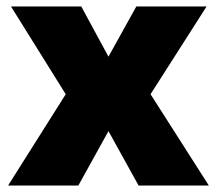

<svg xmlns="http://www.w3.org/2000/svg" viewBox="-20 -573 670 593"><path d="M183 -282 14 -553H231L315 -398L401 -553H618L445 -282L625 0H408L315 -168L222 0H5Z"/></svg>

Font: Noto Sans Cherokee Black
Style: Regular
Weight: 900
Designer: Monotype Design Team
Foundry: Monotype Imaging Inc.
Version: Version 2.001; ttfautohint (v1.8.4.7-5d5b)